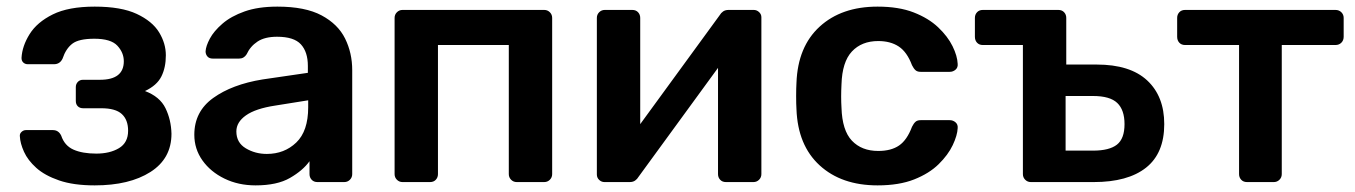

<svg xmlns="http://www.w3.org/2000/svg" viewBox="-20 -550 4092 580"><path d="M266 10Q202 10 158.5 -5Q115 -20 89.5 -43Q64 -66 52.5 -91.5Q41 -117 40 -138Q39 -146 45 -151.5Q51 -157 58 -157H140Q157 -157 165 -140Q175 -110 202 -98Q229 -86 271 -86Q312 -86 339.5 -102.5Q367 -119 367 -155Q367 -188 348 -205.5Q329 -223 286 -223H231Q221 -223 215 -229Q209 -235 209 -245V-287Q209 -296 215 -302.5Q221 -309 231 -309H282Q354 -309 354 -365Q354 -391 334.5 -412Q315 -433 265 -433Q218 -433 198.5 -418Q179 -403 169 -373Q161 -356 143 -356H64Q56 -356 50.5 -361Q45 -366 45 -375Q47 -411 69.5 -447Q92 -483 139.5 -506.5Q187 -530 266 -530Q346 -530 393 -508Q440 -486 460.5 -452.5Q481 -419 481 -383Q481 -346 467.5 -319Q454 -292 418 -275Q463 -258 480 -223Q497 -188 498 -146Q498 -71 434.5 -30.5Q371 10 266 10Z M752 10Q700 10 658 -10.5Q616 -31 591.5 -65.5Q567 -100 567 -143Q567 -213 624 -254Q681 -295 773 -310L910 -330V-351Q910 -393 889 -416Q868 -439 817 -439Q780 -439 758 -424.5Q736 -410 725 -386Q717 -373 702 -373H623Q612 -373 606.5 -379.5Q601 -386 601 -395Q602 -411 614 -433.5Q626 -456 652 -478.5Q678 -501 719 -515.5Q760 -530 818 -530Q902 -530 951.5 -503.5Q1001 -477 1022.5 -433.5Q1044 -390 1044 -338V-24Q1044 -14 1037 -7Q1030 0 1020 0H939Q928 0 921.5 -7Q915 -14 915 -24V-63Q895 -35 856 -12.5Q817 10 752 10ZM786 -85Q839 -85 875 -119.5Q911 -154 911 -226V-247L811 -231Q752 -222 723 -201.5Q694 -181 694 -153Q694 -119 722.5 -102Q751 -85 786 -85Z M1196 0Q1186 0 1179 -7Q1172 -14 1172 -24V-496Q1172 -506 1179 -513Q1186 -520 1196 -520H1624Q1634 -520 1641 -513Q1648 -506 1648 -496V-24Q1648 -14 1641 -7Q1634 0 1624 0H1541Q1531 0 1524 -7Q1517 -14 1517 -24V-414H1303V-24Q1303 -14 1296.5 -7Q1290 0 1279 0Z M1806 0Q1797 0 1790 -6.5Q1783 -13 1783 -23V-496Q1783 -506 1790 -513Q1797 -520 1807 -520H1890Q1901 -520 1907.5 -513Q1914 -506 1914 -496V-175L2154 -504Q2158 -511 2164.5 -515.5Q2171 -520 2181 -520H2257Q2266 -520 2273 -513.5Q2280 -507 2280 -498V-24Q2280 -14 2273 -7Q2266 0 2256 0H2173Q2162 0 2155.5 -7Q2149 -14 2149 -24V-345L1909 -16Q1905 -9 1898.5 -4.5Q1892 0 1882 0Z M2631 10Q2522 10 2456 -50.5Q2390 -111 2386 -220Q2385 -235 2385 -259.5Q2385 -284 2386 -300Q2390 -409 2456 -469.5Q2522 -530 2631 -530Q2695 -530 2740 -512.5Q2785 -495 2814 -467.5Q2843 -440 2857.5 -410.5Q2872 -381 2873 -357Q2874 -346 2866.5 -339.5Q2859 -333 2849 -333H2761Q2751 -333 2745.5 -338Q2740 -343 2735 -353Q2720 -393 2695 -409.5Q2670 -426 2633 -426Q2583 -426 2553.5 -394.5Q2524 -363 2522 -295Q2520 -256 2522 -225Q2524 -156 2553.5 -125Q2583 -94 2633 -94Q2672 -94 2696 -110.5Q2720 -127 2735 -167Q2740 -177 2745.5 -182Q2751 -187 2761 -187H2849Q2859 -187 2866.5 -180.5Q2874 -174 2873 -163Q2872 -141 2858 -111.5Q2844 -82 2815.5 -54Q2787 -26 2741.5 -8Q2696 10 2631 10Z M3094 0Q3084 0 3077 -7Q3070 -14 3070 -24V-414H2949Q2938 -414 2931.5 -421Q2925 -428 2925 -439V-496Q2925 -506 2931.5 -513Q2938 -520 2949 -520H3177Q3188 -520 3194.5 -513Q3201 -506 3201 -496V-355H3293Q3394 -355 3445.5 -307Q3497 -259 3497 -175Q3497 -87 3442 -43.5Q3387 0 3284 0ZM3199 -95H3282Q3331 -95 3354 -113Q3377 -131 3377 -175Q3377 -218 3355 -239Q3333 -260 3282 -260H3199Z M3747 0Q3736 0 3729.5 -7Q3723 -14 3723 -24V-414H3560Q3549 -414 3542.5 -421Q3536 -428 3536 -439V-496Q3536 -506 3542.5 -513Q3549 -520 3560 -520H4014Q4025 -520 4032 -513Q4039 -506 4039 -496V-439Q4039 -428 4032 -421Q4025 -414 4014 -414H3852V-24Q3852 -14 3845 -7Q3838 0 3828 0Z"/></svg>

Font: Rubik Medium
Style: Regular
Weight: 500
Designer: Hubert and Fischer
Foundry: Hubert and Fischer
Version: Version 2.300; ttfautohint (v1.8.4.7-5d5b);gftools[0.9.30]